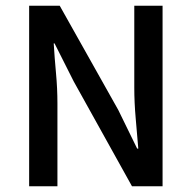

<svg xmlns="http://www.w3.org/2000/svg" viewBox="-20 -652 672 672"><path d="M82 0V-632H189L394 -267L460 -132H464Q460 -181 455 -237Q450 -293 450 -345V-632H549V0H442L238 -367L171 -500H168Q171 -450 176 -396Q181 -342 181 -290V0Z"/></svg>

Font: Narnoor Medium
Style: Regular
Weight: 500
Designer: S. Sridhar Murthy
Foundry: SIL International
Version: Version 3.000